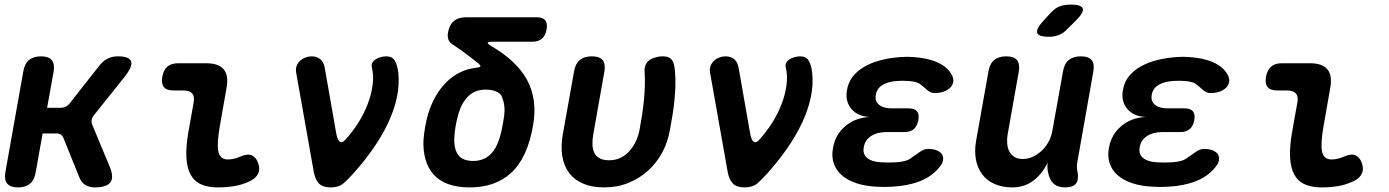

<svg xmlns="http://www.w3.org/2000/svg" viewBox="-20 -805 6040 835"><path d="M57.8 10Q25.3 10 11.6 -6.3Q-2.1 -22.5 3.3 -56L81.3 -494Q86.7 -527.5 106 -543.7Q125.3 -560 158.8 -560Q191.3 -560 205 -543.7Q218.7 -527.5 213.3 -494L184.9 -336.3H244.7Q256.8 -336.3 266.4 -341.4Q275.9 -346.4 283.9 -356.5L410.2 -517.3Q426.4 -539 446.8 -549.5Q467.3 -560 492.3 -560Q541.7 -560 549.9 -539.1Q558 -518.3 525.3 -475.3L388.1 -303.3Q380.1 -293.2 378.6 -282.9Q377.1 -272.7 381.1 -262.6L458.4 -77Q475.9 -33.3 459.8 -11.7Q443.7 10 392.3 10Q367.6 10 350.5 -0.9Q333.5 -11.7 325.1 -33.7L256.2 -204.2Q252.2 -214.3 244.5 -219.5Q236.8 -224.7 224.7 -224.7H165.3L135.3 -56Q129.9 -22.5 110.6 -6.3Q91.3 10 57.8 10Z M936 -256.2Q922.6 -180.7 929.6 -146.1Q936.6 -111.5 971.3 -111.5Q983.4 -111.5 996.7 -114.5Q1010 -117.4 1025.6 -124.3Q1056.7 -137.7 1074.9 -129.6Q1093 -121.5 1102.1 -97.6Q1112.2 -70.6 1102.6 -50.1Q1093 -29.5 1066.7 -17.1Q1032.4 -1 998.4 4.5Q964.3 10 927.7 10Q884.3 10 854.4 -3.4Q824.6 -16.7 808.7 -46Q792.8 -75.3 790.5 -121.6Q788.2 -167.8 799.6 -232.9L821.9 -357.6Q827.3 -384.6 816 -398.1Q804.7 -411.6 777.7 -411.6H734.5Q704.7 -411.6 692.7 -426.3Q680.7 -441 685.8 -470.8Q691.2 -500.6 708.1 -515.3Q725 -530 754.8 -530H876Q931 -530 953.1 -503.1Q975.2 -476.3 965.1 -422Z M1267.9 -489.8Q1265.2 -506.1 1270.3 -518.9Q1275.4 -531.8 1285.5 -541Q1295.7 -550.3 1308.7 -555.1Q1321.7 -560 1334.4 -560Q1358.7 -560 1373 -547.5Q1387.3 -535 1391.7 -513.1L1442.2 -225.6Q1446.9 -197.3 1457 -189.5Q1467 -181.6 1480.1 -195.3Q1513 -231 1538.5 -271.6Q1564.1 -312.1 1579.8 -354.2Q1595.6 -396.3 1600.7 -436.9Q1605.8 -477.4 1597.1 -513.1Q1594.7 -524.2 1599.6 -532.8Q1604.5 -541.4 1613.8 -547.3Q1623.1 -553.2 1635.9 -556.6Q1648.8 -560 1660.6 -560Q1685.7 -560 1696.9 -541.2Q1708 -522.4 1712.1 -489.8Q1717.8 -436 1705.9 -380.8Q1693.9 -325.7 1668 -270.5Q1642 -215.4 1603.8 -160.3Q1565.5 -105.1 1517.3 -51.3Q1493 -23.6 1472.7 -6.8Q1452.4 10 1418 10Q1383.9 10 1367.5 -6.6Q1351.2 -23.1 1345.1 -54.8Z M2117.8 -604Q2171.3 -572.7 2210.1 -536.3Q2248.8 -500 2272 -457.7Q2295.1 -415.3 2301.7 -365.5Q2308.2 -315.7 2297.9 -257.6Q2273.8 -118.5 2203.3 -53.6Q2132.8 11.4 2018 10Q1914.4 8.6 1865.8 -46.1Q1817.3 -100.8 1821.8 -198Q1823.8 -223.4 1829 -253.1Q1834.2 -282.9 1841.6 -308.3Q1854.3 -350.9 1874.6 -386.2Q1894.9 -421.4 1921.8 -448.2Q1948.8 -475 1982.6 -491.1Q2016.4 -507.3 2055.4 -511Q2067.5 -512.7 2069.1 -515.9Q2070.8 -519 2063.4 -526.4Q2039.8 -545.9 2011.9 -567Q1984 -588.1 1948.4 -611.7Q1934.9 -620.4 1930.1 -633Q1925.4 -645.6 1928.1 -662.4Q1933.8 -696.7 1953.6 -713.3Q1973.5 -730 2007.8 -730H2313.7Q2340.4 -730 2351.1 -716.8Q2361.7 -703.6 2357 -676.9Q2352.6 -650.2 2336.9 -636.8Q2321.2 -623.5 2294.5 -623.5H2126.7Q2103.2 -623.5 2101.1 -619.4Q2098.9 -615.3 2117.8 -604ZM2164 -380.5Q2161.1 -390.9 2153.3 -397.6Q2145.5 -404.3 2135.3 -408.1Q2125.2 -412 2114.2 -413.6Q2103.2 -415.3 2093.2 -415.3Q2046.3 -415.3 2017.6 -387.6Q1988.9 -359.9 1974.3 -311.8Q1966.9 -286.4 1962.1 -260.2Q1957.2 -233.9 1955.9 -208.5Q1953 -158.9 1972.1 -132Q1991.1 -105 2038.3 -105Q2087.6 -105 2119 -139.9Q2150.4 -174.8 2165.3 -257.6Q2168.9 -277.2 2171.4 -293.1Q2173.9 -309 2174.1 -323.3Q2174.4 -337.6 2172.2 -351.3Q2170.1 -365 2164 -380.5Z M2476.5 -494Q2481.9 -527.5 2501.2 -543.7Q2520.5 -560 2554 -560Q2587.5 -560 2600.7 -543.7Q2613.9 -527.5 2608.5 -494L2560.1 -220.5Q2555.8 -196.8 2556.6 -176.3Q2557.4 -155.8 2564.8 -140.6Q2572.2 -125.3 2587.9 -116.7Q2603.5 -108 2628.9 -108Q2658.3 -108 2680.9 -119.8Q2703.6 -131.6 2719.9 -150.9Q2736.3 -170.1 2746.7 -193.6Q2757.1 -217.1 2761.4 -240.5Q2767.7 -275.3 2772.5 -306.5Q2777.3 -337.6 2780.3 -367.9Q2783.3 -398.2 2784.3 -428.8Q2785.4 -459.5 2783.5 -494Q2783.5 -498.4 2783 -501.7Q2782.5 -505.1 2784.2 -509.5Q2788.6 -537.3 2812.7 -548.6Q2836.9 -560 2861 -560Q2878.6 -560 2888.6 -555.1Q2898.6 -550.2 2903.9 -541.7Q2909.1 -533.3 2911.8 -521.1Q2914.5 -508.9 2915.5 -494Q2918.4 -460.5 2917.2 -429.3Q2916 -398.2 2913 -367.5Q2910 -336.9 2904.9 -305.6Q2899.7 -274.3 2893.4 -239.8Q2884.4 -187 2859.8 -141.4Q2835.1 -95.8 2797.8 -62.3Q2760.4 -28.7 2712.4 -9.4Q2664.4 10 2608 10Q2554.9 10 2516.9 -6Q2478.9 -22 2455.9 -51.9Q2432.9 -81.8 2425.6 -124.6Q2418.4 -167.3 2427.4 -219.8Z M3067.9 -489.8Q3065.2 -506.1 3070.3 -518.9Q3075.4 -531.8 3085.5 -541Q3095.7 -550.3 3108.7 -555.1Q3121.7 -560 3134.4 -560Q3158.7 -560 3173 -547.5Q3187.3 -535 3191.7 -513.1L3242.2 -225.6Q3246.9 -197.3 3257 -189.5Q3267 -181.6 3280.1 -195.3Q3313 -231 3338.5 -271.6Q3364.1 -312.1 3379.8 -354.2Q3395.6 -396.3 3400.7 -436.9Q3405.8 -477.4 3397.1 -513.1Q3394.7 -524.2 3399.6 -532.8Q3404.5 -541.4 3413.8 -547.3Q3423.1 -553.2 3435.9 -556.6Q3448.8 -560 3460.6 -560Q3485.7 -560 3496.9 -541.2Q3508 -522.4 3512.1 -489.8Q3517.8 -436 3505.9 -380.8Q3493.9 -325.7 3468 -270.5Q3442 -215.4 3403.8 -160.3Q3365.5 -105.1 3317.3 -51.3Q3293 -23.6 3272.7 -6.8Q3252.4 10 3218 10Q3183.9 10 3167.5 -6.6Q3151.2 -23.1 3145.1 -54.8Z M4118.2 -481.4Q4127.4 -465.9 4125.8 -451.1Q4124.1 -436.2 4113.8 -425.2Q4103.5 -414.2 4085.8 -407.2Q4068 -400.3 4044.3 -400.3Q4034.4 -400.3 4027.1 -403.9Q4019.8 -407.5 4013.2 -412.6Q4006.6 -417.7 4000.1 -423.9Q3993.7 -430.1 3984.8 -436Q3977.5 -443.6 3964 -447.5Q3950.6 -451.5 3931.9 -452.8Q3919.2 -453.8 3906.6 -453.8Q3894.1 -453.8 3881.4 -452.8Q3843.5 -450.5 3818.6 -435.7Q3793.7 -420.9 3789.1 -392.9Q3783.5 -366 3802.3 -349.9Q3821 -333.8 3858.2 -333.8H3931.3Q3956.9 -333.8 3967.7 -321.2Q3978.5 -308.5 3973.8 -282.2Q3968.7 -255.9 3953.7 -243.2Q3938.7 -230.6 3912.4 -230.6H3834.2Q3794.1 -230.6 3767.8 -213Q3741.5 -195.5 3736.6 -165Q3731 -134.4 3751.2 -118Q3771.4 -101.5 3811.2 -99.2Q3827.7 -98.2 3844.4 -98.2Q3861 -98.2 3877.5 -99.2Q3900.1 -100.5 3917.2 -105.5Q3934.4 -110.5 3945.9 -120.6Q3955.8 -126.5 3964.3 -133Q3972.8 -139.6 3980.8 -144.9Q3988.8 -150.1 3997.3 -153.7Q4005.8 -157.3 4016.3 -157.3Q4040 -157.3 4055.6 -150.4Q4071.1 -143.4 4077.5 -132.4Q4083.9 -121.4 4080.8 -106.5Q4077.7 -91.7 4063.4 -75.2Q4032.2 -37.2 3979.9 -16.7Q3927.5 3.7 3859.3 7Q3842.8 8 3826 8Q3809.2 8 3793 7Q3743.9 4.7 3705.4 -7.9Q3667 -20.4 3641.7 -42.1Q3616.5 -63.8 3606.1 -94Q3595.7 -124.2 3602.7 -161.9Q3612.7 -219.8 3656.4 -256.6Q3700.1 -293.4 3762.5 -296.3Q3709 -298.9 3681.9 -332.2Q3654.8 -365.6 3663.5 -413.3Q3668.8 -446.2 3688.5 -471.7Q3708.3 -497.2 3739.2 -515Q3770.2 -532.9 3811 -543.4Q3851.8 -554 3899.6 -557Q3912.3 -558 3925.2 -558Q3938.1 -558 3950.1 -557Q4013.4 -553 4056.2 -534.1Q4098.9 -515.2 4118.2 -481.4Z M4612.9 10Q4580.1 10 4562.1 -6.3Q4544.2 -22.5 4538.2 -54.6Q4535.6 -65.1 4535.1 -76.4Q4534.6 -87.7 4536.6 -98.2Q4511.5 -46.7 4472.5 -18.4Q4433.5 10 4383.4 10Q4337.8 10 4304.3 -5.3Q4270.9 -20.5 4250.9 -47.6Q4230.9 -74.7 4224.2 -111.1Q4217.6 -147.5 4224.6 -190.5L4278.7 -494Q4284.1 -527.5 4303.4 -543.7Q4322.7 -560 4356.2 -560Q4389.7 -560 4402.9 -543.7Q4416.1 -527.5 4410.7 -494L4362 -219.3Q4358.7 -199.6 4360.2 -180.7Q4361.6 -161.7 4369.3 -146.9Q4377 -132 4391.2 -122.8Q4405.3 -113.5 4428.1 -113.5Q4452.3 -113.5 4473.9 -124.3Q4495.6 -135 4512.8 -151.9Q4530 -168.7 4541.2 -190.4Q4552.4 -212.1 4556.4 -234.7L4602.9 -494Q4608.3 -527.5 4627.6 -543.7Q4646.9 -560 4680.4 -560Q4713.9 -560 4727.5 -543.7Q4741 -527.5 4734.9 -494L4665.1 -99.2Q4662.8 -87.7 4663.5 -76.9Q4664.1 -66.1 4666.7 -54.6Q4671.7 -21.8 4658.7 -5.9Q4645.7 10 4612.9 10ZM4622.4 -679.1Q4604.8 -660.5 4584.9 -652.8Q4564.9 -645 4541.9 -645Q4496.6 -645 4490.8 -662.3Q4485.1 -679.5 4518.9 -716L4549.2 -748.9Q4570.3 -771.3 4590.6 -778.1Q4610.9 -785 4637.7 -785Q4683.6 -785 4688.8 -767.4Q4694 -749.9 4658.9 -715.5Z M5318.2 -481.4Q5327.4 -465.9 5325.8 -451.1Q5324.1 -436.2 5313.8 -425.2Q5303.5 -414.2 5285.8 -407.2Q5268 -400.3 5244.3 -400.3Q5234.4 -400.3 5227.1 -403.9Q5219.8 -407.5 5213.2 -412.6Q5206.6 -417.7 5200.1 -423.9Q5193.7 -430.1 5184.8 -436Q5177.5 -443.6 5164 -447.5Q5150.6 -451.5 5131.9 -452.8Q5119.2 -453.8 5106.6 -453.8Q5094.1 -453.8 5081.4 -452.8Q5043.5 -450.5 5018.6 -435.7Q4993.7 -420.9 4989.1 -392.9Q4983.5 -366 5002.3 -349.9Q5021 -333.8 5058.2 -333.8H5131.3Q5156.9 -333.8 5167.7 -321.2Q5178.5 -308.5 5173.8 -282.2Q5168.7 -255.9 5153.7 -243.2Q5138.7 -230.6 5112.4 -230.6H5034.2Q4994.1 -230.6 4967.8 -213Q4941.5 -195.5 4936.6 -165Q4931 -134.4 4951.2 -118Q4971.4 -101.5 5011.2 -99.2Q5027.7 -98.2 5044.4 -98.2Q5061 -98.2 5077.5 -99.2Q5100.1 -100.5 5117.2 -105.5Q5134.4 -110.5 5145.9 -120.6Q5155.8 -126.5 5164.3 -133Q5172.8 -139.6 5180.8 -144.9Q5188.8 -150.1 5197.3 -153.7Q5205.8 -157.3 5216.3 -157.3Q5240 -157.3 5255.6 -150.4Q5271.1 -143.4 5277.5 -132.4Q5283.9 -121.4 5280.8 -106.5Q5277.7 -91.7 5263.4 -75.2Q5232.2 -37.2 5179.9 -16.7Q5127.5 3.7 5059.3 7Q5042.8 8 5026 8Q5009.2 8 4993 7Q4943.9 4.7 4905.4 -7.9Q4867 -20.4 4841.7 -42.1Q4816.5 -63.8 4806.1 -94Q4795.7 -124.2 4802.7 -161.9Q4812.7 -219.8 4856.4 -256.6Q4900.1 -293.4 4962.5 -296.3Q4909 -298.9 4881.9 -332.2Q4854.8 -365.6 4863.5 -413.3Q4868.8 -446.2 4888.5 -471.7Q4908.3 -497.2 4939.2 -515Q4970.2 -532.9 5011 -543.4Q5051.8 -554 5099.6 -557Q5112.3 -558 5125.2 -558Q5138.1 -558 5150.1 -557Q5213.4 -553 5256.2 -534.1Q5298.9 -515.2 5318.2 -481.4Z M5736 -256.2Q5722.6 -180.7 5729.6 -146.1Q5736.6 -111.5 5771.3 -111.5Q5783.4 -111.5 5796.7 -114.5Q5810 -117.4 5825.6 -124.3Q5856.7 -137.7 5874.9 -129.6Q5893 -121.5 5902.1 -97.6Q5912.2 -70.6 5902.6 -50.1Q5893 -29.5 5866.7 -17.1Q5832.4 -1 5798.4 4.5Q5764.3 10 5727.7 10Q5684.3 10 5654.4 -3.4Q5624.6 -16.7 5608.7 -46Q5592.8 -75.3 5590.5 -121.6Q5588.2 -167.8 5599.6 -232.9L5621.9 -357.6Q5627.3 -384.6 5616 -398.1Q5604.7 -411.6 5577.7 -411.6H5534.5Q5504.7 -411.6 5492.7 -426.3Q5480.7 -441 5485.8 -470.8Q5491.2 -500.6 5508.1 -515.3Q5525 -530 5554.8 -530H5676Q5731 -530 5753.1 -503.1Q5775.2 -476.3 5765.1 -422Z"/></svg>

Font: Maple Mono
Style: Italic
Weight: 400
Italic angle: -10°
Monospace: yes
Designer: subframe7536
Version: Version 7.300